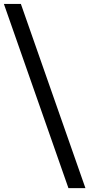

<svg xmlns="http://www.w3.org/2000/svg" viewBox="-58 -862 457 982"><path d="M-38.1 -841.8H48.8L378.9 100.1H292Z"/></svg>

Font: Montserrat Medium
Style: Regular
Weight: 500
Designer: Julieta Ulanovsky
Foundry: Julieta Ulanovsky
Version: Version 7.200